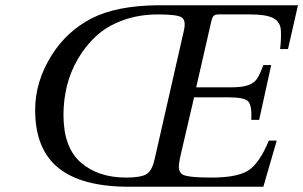

<svg xmlns="http://www.w3.org/2000/svg" viewBox="-20 -712 1156 732"><path d="M114 -293Q114 -402 178 -503Q235 -593 328.5 -641.5Q422 -690 580 -692H1116L1078 -525H1048Q1053 -570 1050.5 -599.5Q1048 -629 1021.5 -643Q995 -657 934 -657H813Q800 -657 794.5 -651.5Q789 -646 785 -628L728 -379H859Q903 -379 925.5 -387Q948 -395 959 -410.5Q970 -426 984 -464H1014L968 -255H938Q941 -308 927 -324.5Q913 -341 851 -341H720L669 -122Q661 -87 662 -72Q663 -57 674 -48Q691 -35 786 -35Q882 -35 925 -61Q968 -87 1005 -176H1035L984 0H472Q292 0 203 -71.5Q114 -143 114 -293ZM222 -274Q222 -150 288 -92.5Q354 -35 461 -35Q514 -35 536.5 -47Q559 -59 569 -103L681 -595Q690 -634 673 -645.5Q656 -657 583 -657Q509 -657 448 -634.5Q387 -612 346 -574Q305 -536 276.5 -486.5Q248 -437 235 -383.5Q222 -330 222 -274Z"/></svg>

Font: Heuristica
Style: Italic
Weight: 400
Italic angle: -13°
Version: Version 1.0.2